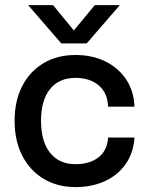

<svg xmlns="http://www.w3.org/2000/svg" viewBox="-20 -732 590 763"><path d="M324.5 -559.5H223.5L92 -711.5H191L273.5 -611L356.5 -711.5H456ZM38 -252Q38 -331 68.2 -389.8Q98.5 -448.5 153 -481Q207.5 -513.5 280 -513.5Q345.5 -513.5 397.5 -488.5Q449.5 -463.5 480.8 -417.2Q512 -371 514.5 -308H409.5Q407.5 -363 372.2 -392.8Q337 -422.5 280 -422.5Q214.5 -422.5 178.8 -378Q143 -333.5 143 -252Q143 -170 179 -124.8Q215 -79.5 280 -79.5Q336.5 -79.5 371.5 -106.8Q406.5 -134 409.5 -185.5H514.5Q510.5 -124 479.2 -79.8Q448 -35.5 396.5 -12Q345 11.5 280 11.5Q208 11.5 153.2 -21.5Q98.5 -54.5 68.2 -113.8Q38 -173 38 -252Z"/></svg>

Font: Overused Grotesk Medium
Style: Regular
Weight: 525
Version: Version 0.004